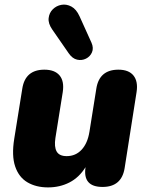

<svg xmlns="http://www.w3.org/2000/svg" viewBox="-20 -804 641 835"><path d="M189 11Q137 11 99.5 -11Q62 -33 46 -80Q30 -127 42 -201L77 -419Q90 -501 173 -501Q218 -501 239 -476Q260 -451 253 -404L221 -204Q215 -165 226.5 -145Q238 -125 270 -125Q309 -125 335 -153Q361 -181 369 -231L399 -419Q412 -501 495 -501Q540 -501 560.5 -475.5Q581 -450 574 -404L522 -73Q509 9 426 9Q339 9 352 -77Q324 -32 282 -10.5Q240 11 189 11ZM279 -572 207 -676Q189 -702 191.5 -725Q194 -748 209.5 -763.5Q225 -779 247 -783Q269 -787 290.5 -775.5Q312 -764 326 -733L378 -618Q388 -595 380 -576.5Q372 -558 354 -549Q336 -540 315.5 -544.5Q295 -549 279 -572Z"/></svg>

Font: Nunito Black
Style: Italic
Weight: 900
Italic angle: -9°
Designer: Vernon Adams
Foundry: Vernon Adams
Version: Version 3.601; ttfautohint (v1.8.2.53-6de2)